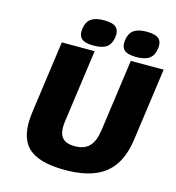

<svg xmlns="http://www.w3.org/2000/svg" viewBox="-129 -1000 1036 1129"><g transform="rotate(15 389.0 -435.0)"><path d="M97 -260 158 -700H358L297 -260Q287 -192 309 -161Q331 -130 388.5 -130Q446 -130 476.5 -161Q507 -192 517 -260L578 -700H778L717 -260Q703 -161 662 -100Q621 -39 548.5 -9.5Q476 20 367 20Q204 20 140 -46.5Q76 -113 97 -260ZM286.5 -871Q313 -890 365.5 -890Q418 -890 439 -871Q460 -852 454 -810Q448 -768 421.5 -749Q395 -730 342.5 -730Q290 -730 269 -749Q248 -768 254 -810Q260 -852 286.5 -871ZM546.5 -871Q573 -890 625.5 -890Q678 -890 699 -871Q720 -852 714 -810Q708 -768 681.5 -749Q655 -730 602.5 -730Q550 -730 529 -749Q508 -768 514 -810Q520 -852 546.5 -871Z"/></g></svg>

Font: Fivo Sans Modern Heavy
Style: Regular
Weight: 900
Designer: Alexander Slobzheninov
Foundry: Alexander Slobzheninov
Version: 1.0